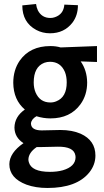

<svg xmlns="http://www.w3.org/2000/svg" viewBox="-20 -725 516 954"><path d="M230.5 -215.8Q178.7 -215.8 157.2 -264.6Q147.5 -287.1 147.5 -315.4Q147.5 -392.6 200.2 -413.1Q213.9 -418 228.5 -418Q281.2 -418 302.7 -367.2Q311.5 -344.7 311.5 -315.4Q311.5 -242.2 259.8 -221.7Q246.1 -215.8 230.5 -215.8ZM230.5 -496.1Q128.9 -496.1 78.1 -423.8Q45.9 -377 45.9 -313.5Q46.9 -228.5 103.5 -180.7Q52.7 -145.5 51.8 -90.8Q52.7 -42 96.7 -13.7Q27.3 34.2 26.4 90.8Q26.4 160.2 111.3 192.4Q157.2 209 215.8 209Q361.3 209 423.8 131.8Q454.1 93.8 454.1 47.9Q454.1 -27.3 380.9 -60.5Q337.9 -79.1 280.3 -79.1L187.5 -77.1Q134.8 -77.1 133.8 -111.3Q135.7 -132.8 161.1 -147.5Q195.3 -136.7 230.5 -136.7Q329.1 -136.7 379.9 -207Q413.1 -252.9 413.1 -315.4Q412.1 -376 380.9 -419.9L461.9 -417V-496.1L281.2 -489.3Q258.8 -496.1 230.5 -496.1ZM228.5 128.9Q135.7 128.9 123 80.1Q121.1 73.2 121.1 67.4Q122.1 33.2 162.1 5.9H175.8L267.6 3.9Q346.7 2.9 354.5 46.9Q355.5 51.8 355.5 55.7Q355.5 102.5 292 121.1Q263.7 128.9 228.5 128.9ZM90.8 -698.2Q90.8 -613.3 160.2 -576.2Q191.4 -559.6 228.5 -559.6Q298.8 -559.6 339.8 -612.3Q367.2 -648.4 367.2 -699.2L299.8 -702.1Q295.9 -654.3 252.9 -639.6Q242.2 -635.7 230.5 -635.7Q187.5 -635.7 168 -673.8Q161.1 -688.5 159.2 -705.1Z"/></svg>

Font: Yaldevi Colombo SemiBold
Style: Regular
Weight: 600
Designer: Sol Matas, Denzil Rajitha, Kosala Senevirathne and Pathum Egodawatta
Foundry: Mooniak
Version: Version 1.020 ; ttfautohint (v1.6)